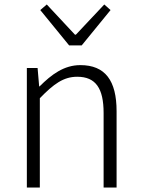

<svg xmlns="http://www.w3.org/2000/svg" viewBox="-20 -838 632 858"><path d="M100 0H158V-399C220 -463 264 -495 325 -495C408 -495 443 -443 443 -333V0H501V-341C501 -478 450 -547 339 -547C266 -547 210 -505 157 -452H155L148 -534H100ZM289 -635H345L474 -793L446 -818L319 -683H315L189 -818L160 -793Z"/></svg>

Font: Noto Sans CJK SC Light
Style: Regular
Weight: 300
Designer: Ryoko NISHIZUKA 西塚涼子 (kana, bopomofo & ideographs); Paul D. Hunt (Latin, Greek & Cyrillic); Sandoll Communications 산돌커뮤니
Foundry: Adobe
Version: Version 2.004;hotconv 1.0.118;makeotfexe 2.5.65603